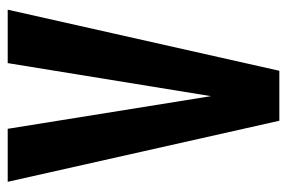

<svg xmlns="http://www.w3.org/2000/svg" viewBox="-141 -589 730 488"><g transform="rotate(-90 224.0 -345.0)"><path d="M5.9 -690.4H140.6L223.6 -173.8L307.6 -690.4H443.4L288.1 0H161.1Z"/></g></svg>

Font: Dinish Condensed
Style: Bold
Weight: 700
Width: 3
Designer: Bert Driehuis
Foundry: Playbeing
Version: Version 3.006; git-39231f3c-release